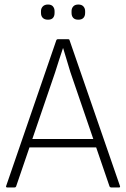

<svg xmlns="http://www.w3.org/2000/svg" viewBox="-20 -828 557 848"><path d="M13 0Q5 0 7 -6L229 -651Q231 -655 236 -655H281Q286 -655 287 -651L510 -6Q512 0 505 0H471Q467 0 464 -4L291 -509Q283 -535 275 -562Q267 -589 259 -615H258Q249 -589 240.5 -562Q232 -535 223 -507L51 -4Q49 0 44 0ZM100 -177 112 -214H403L415 -177ZM192 -741Q177 -741 169 -749Q161 -757 161 -771V-779Q161 -791 169 -799.5Q177 -808 192 -808Q207 -808 214 -799.5Q221 -791 221 -779V-771Q221 -757 214 -749Q207 -741 192 -741ZM326 -741Q311 -741 303.5 -749Q296 -757 296 -771V-779Q296 -791 303.5 -799.5Q311 -808 326 -808Q341 -808 348.5 -799.5Q356 -791 356 -779V-771Q356 -757 348.5 -749Q341 -741 326 -741Z"/></svg>

Font: Sofia Sans Semi Condensed ExtraLight
Style: Regular
Weight: 250
Version: Version 4.100